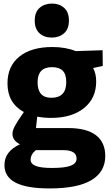

<svg xmlns="http://www.w3.org/2000/svg" viewBox="-20 -815 622 1078"><path d="M259 243Q130 243 67.5 210.5Q5 178 5 112Q5 35 92 -5Q50 -26 50 -64Q50 -82 63.5 -107.5Q77 -133 114 -186Q22 -236 22 -347Q22 -443 88.5 -497Q155 -551 274 -551Q349 -551 405 -528L556 -533L557 -445L503 -433Q511 -418 515.5 -399.5Q520 -381 520 -357Q520 -263 451.5 -208Q383 -153 267 -153Q228 -153 189 -160L182 -96H363Q466 -96 518.5 -56Q571 -16 571 61Q571 150 493 196.5Q415 243 259 243ZM268 -266Q352 -266 352 -354Q352 -398 332 -418Q312 -438 272 -438Q191 -438 191 -353Q191 -266 268 -266ZM272 128Q346 128 378 115Q410 102 410 76Q410 51 390.5 39.5Q371 28 337 28H181Q152 52 152 82Q152 105 180.5 116.5Q209 128 272 128ZM271 -604Q228 -604 201.5 -628.5Q175 -653 175 -699Q175 -747 202.5 -771Q230 -795 272 -795Q313 -795 340 -771Q367 -747 367 -700Q367 -652 339.5 -628Q312 -604 271 -604Z"/></svg>

Font: Bitter ExtraBold
Style: Regular
Weight: 800
Designer: Sol Matas, and Bitter project Authors
Foundry: Sol Matas
Version: Version 2.001